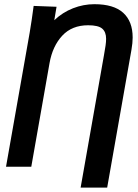

<svg xmlns="http://www.w3.org/2000/svg" viewBox="-20 -766 640 893"><path d="M136.5 -738.5 243 -734.5 232.5 -672Q271 -708.5 319.5 -727.5Q368 -746.5 419 -746.5Q509 -746.5 553 -706.5Q597 -666.5 597 -591.5Q597 -566.5 591.5 -535L478.5 106.5H355L463.5 -509Q468.5 -537 471 -554.2Q473.5 -571.5 473.5 -585.5Q473.5 -617.5 455.2 -633Q437 -648.5 390 -648.5Q314.5 -648.5 269.5 -600Q224.5 -551.5 210.5 -473L125.5 9.5H8L118 -614Q128 -673.5 136.5 -738.5Z"/></svg>

Font: JuliaMono SemiBoldItalic
Style: Regular
Weight: 600
Italic angle: -9°
Monospace: yes
Designer: cormullion
Foundry: corm
Version: Version 0.049; ttfautohint (v1.8.4)